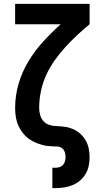

<svg xmlns="http://www.w3.org/2000/svg" viewBox="-20 -755 540 990"><path d="M250 215V110H266Q277 110 287.5 106.5Q298 103 305 95Q312 87 315 76.5Q318 66 318 55Q318 42 314 29.5Q310 17 299.5 9Q289 1 275.5 0.5Q262 0 249.5 -0.5Q237 -1 224 -2.5Q211 -4 198.5 -7.5Q186 -11 174 -15.5Q162 -20 150.5 -26Q139 -32 128.5 -39.5Q118 -47 109 -56.5Q100 -66 92.5 -76.5Q85 -87 79 -98.5Q73 -110 69 -122Q65 -134 62.5 -147Q60 -160 59 -173Q58 -186 58 -198Q58 -262 76 -323.5Q94 -385 127 -439.5Q160 -494 203 -541Q246 -588 293 -630H58V-735H442V-630Q408 -602 376.5 -572.5Q345 -543 315.5 -510.5Q286 -478 261 -442.5Q236 -407 218 -367.5Q200 -328 191 -285Q182 -242 182 -198Q182 -180 187 -162Q192 -144 204 -130.5Q216 -117 234 -111Q252 -105 270 -105H271Q293 -104 315 -101Q337 -98 357.5 -89Q378 -80 394.5 -65Q411 -50 422 -30.5Q433 -11 437.5 11Q442 33 442 55Q442 78 437.5 100Q433 122 421.5 141.5Q410 161 392.5 176Q375 191 354 199.5Q333 208 311 211.5Q289 215 266 215Z"/></svg>

Font: Iosevka Extrabold
Style: Regular
Weight: 800
Monospace: yes
Designer: Belleve Invis
Foundry: Belleve Invis
Version: Version 32.5.0; ttfautohint (v1.8.4)